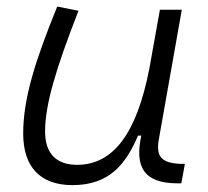

<svg xmlns="http://www.w3.org/2000/svg" viewBox="-20 -547 626 578"><path d="M198.2 10.3C309.6 10.3 358.9 -53.2 395.5 -138.7H405.3C385.7 -47.4 410.2 4.9 514.6 4.9H525.9L536.6 -53.7H523.4C466.3 -56.2 449.2 -75.7 458 -126.5L527.3 -517.6H461.4L429.7 -341.3C391.6 -144 320.3 -50.8 211.9 -50.8C149.4 -50.8 115.7 -85.4 115.7 -150.9C115.7 -232.9 148.9 -341.8 216.3 -514.6L152.3 -527.3C86.4 -365.2 49.8 -251 49.8 -145C49.8 -43.9 101.6 10.3 198.2 10.3Z"/></svg>

Font: Cascadia Code NF Light
Style: Italic
Weight: 300
Italic angle: -10°
Monospace: yes
Designer: Aaron Bell
Foundry: Saja Typeworks
Version: Version 2404.023